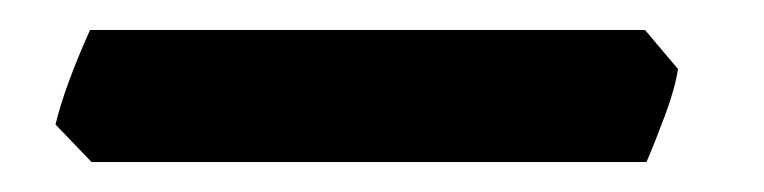

<svg xmlns="http://www.w3.org/2000/svg" viewBox="-20 2 509 128"><path d="M432 48Q430 61 423.5 78.5Q417 96 411 110H41L17 85Q23 60 40 22H410Z"/></svg>

Font: Ekushey Kolom
Style: Bold
Weight: 700
Designer: Al Mamun Sumon
Foundry: Al Mamun Sumon
Version: Version 1.0